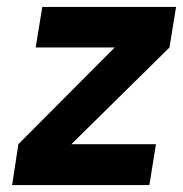

<svg xmlns="http://www.w3.org/2000/svg" viewBox="-20 -534 528 554"><path d="M186 -118 469 -397 488 -514H102L83 -397H311L33 -118L15 0H411L430 -118Z"/></svg>

Font: Arthouse Owned
Style: Bold Italic
Weight: 700
Italic angle: -10°
Designer: Jeremy Tribby
Foundry: Tribby Type
Version: Version 1.000;PS 001.000;hotconv 1.0.88;makeotf.lib2.5.64775